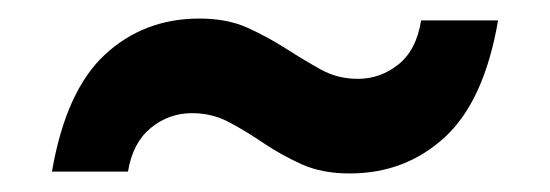

<svg xmlns="http://www.w3.org/2000/svg" viewBox="-20 -423 593 207"><path d="M36 -238Q51 -325 93 -364Q135 -403 195 -403Q225 -403 247 -393Q269 -383 288.5 -370.5Q308 -358 326 -348Q344 -338 366 -338Q390 -338 409.5 -353.5Q429 -369 434 -401H517Q502 -314 459.5 -275Q417 -236 357 -236Q327 -236 305 -246Q283 -256 264.5 -268.5Q246 -281 227.5 -291Q209 -301 187 -301Q162 -301 142.5 -285Q123 -269 118 -238H36Z"/></svg>

Font: SVN-Poppins Medium
Style: Regular
Weight: 500
Designer: Ninad Kale (Devanagari), Jonny Pinhorn (Latin)
Foundry: Indian Type Foundry
Version: Version 3.002 2017; ttfautohint (v1.8.3)